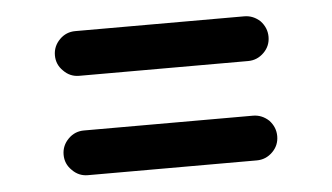

<svg xmlns="http://www.w3.org/2000/svg" viewBox="-33 -492 666 385"><g transform="rotate(-5 300.0 -300.0)"><path d="M470 -355H130Q111.5 -355 98.5 -368.5Q85 -381.5 85 -400Q85 -418.5 98.5 -432Q111.5 -445 130 -445H470Q488 -445 502 -432Q515 -418 515 -400Q515 -381.5 502 -368.5Q488.5 -355 470 -355ZM470 -155H130Q111.5 -155 98.5 -168.5Q85 -181.5 85 -200Q85 -218.5 98.5 -232Q111.5 -245 130 -245H470Q488 -245 502 -232Q515 -218 515 -200Q515 -181.5 502 -168.5Q488.5 -155 470 -155Z"/></g></svg>

Font: Maple Mono SC NF
Style: Regular
Weight: 400
Designer: subframe7536
Version: Version 4.2; ttfautohint (v1.8.4.7-5d5b-dirty);Nerd Fonts 6.